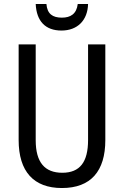

<svg xmlns="http://www.w3.org/2000/svg" viewBox="-20 -1031 625 968"><path d="M424 -1011H372C366 -961 336 -942 292 -942C245 -942 218 -961 214 -1011H160C164 -924 209 -877 290 -877C371 -877 422 -929 424 -1011ZM511 -325V-807H424V-325C424 -214 383 -160 294 -160C206 -160 160 -212 160 -324V-807H74V-325C74 -166 150 -83 292 -83C438 -83 511 -168 511 -325Z"/></svg>

Font: Noto Sans Kannada UI Condensed
Style: Regular
Weight: 400
Width: 3
Designer: Jelle Bosma - Monotype Design Team
Foundry: Monotype Imaging Inc.
Version: Version 2.005